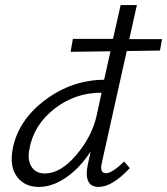

<svg xmlns="http://www.w3.org/2000/svg" viewBox="-20 -731 658 756"><path d="M479 -530 381 -90Q371 -49 398 -49Q421 -49 469 -95L491 -69Q422 5 368 5Q338 5 327.5 -17.5Q317 -40 325 -79L337 -135Q296 -71 241.5 -33Q187 5 133 5Q77 5 47 -35Q17 -75 30 -145Q52 -258 157.5 -337Q263 -416 390 -417L415 -529L258 -527L267 -578H425L455 -711H519L489 -577H618L610 -532ZM157 -48Q219 -48 281 -121.5Q343 -195 361 -278L380 -366H379Q275 -366 194 -302.5Q113 -239 96 -145Q87 -101 104 -74.5Q121 -48 157 -48Z"/></svg>

Font: EauTestInfant
Style: Italic
Weight: 400
Italic angle: -12°
Designer: Christian Thalmann (Catharsis Fonts)
Version: Version 0.001;PS 000.001;hotconv 1.0.88;makeotf.lib2.5.64775